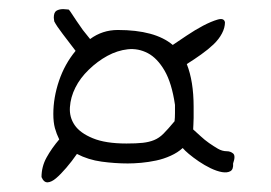

<svg xmlns="http://www.w3.org/2000/svg" viewBox="-20 -461 582 413"><path d="M94.7 -215.8Q94.7 -251 106.9 -287.1Q119.1 -323.2 142.6 -351.6Q127.9 -371.1 114.7 -388.2Q101.6 -405.3 96.7 -415Q96.7 -416 96.2 -418.9Q95.7 -421.9 95.7 -422.9Q95.7 -434.6 101.6 -438Q107.4 -441.4 116.2 -441.4Q118.2 -441.4 122.6 -440.9Q127 -440.4 127.9 -440.4Q129.9 -438.5 134.3 -431.6Q138.7 -424.8 145 -415.5Q151.4 -406.2 158.2 -396.5L173.8 -377Q200.2 -396.5 233.4 -396.5Q313.5 -396.5 351.6 -364.3Q363.3 -372.1 381.3 -384.3Q399.4 -396.5 417 -405.8Q434.6 -415 448.2 -418.9Q461.9 -422.9 463.9 -413.1Q463.9 -401.4 457.5 -389.2Q451.2 -377 439.5 -365.7Q427.7 -354.5 412.6 -343.8Q397.5 -333 381.8 -323.2Q396.5 -286.1 396.5 -231.4Q396.5 -228.5 396.5 -221.7Q396.5 -214.8 396.5 -207.5Q396.5 -200.2 396 -192.9Q395.5 -185.5 395.5 -182.6Q403.3 -175.8 411.6 -168Q419.9 -160.2 429.7 -153.3Q439.5 -146.5 448.7 -141.1Q458 -135.7 467.8 -135.7Q475.6 -135.7 481.4 -130.9Q487.3 -126 481.4 -109.4Q482.4 -96.7 475.6 -92.8Q468.8 -88.9 457.5 -90.8Q446.3 -92.8 433.1 -99.1Q419.9 -105.5 407.7 -113.8Q395.5 -122.1 386.2 -129.9Q377 -137.7 373 -142.6Q362.3 -132.8 347.2 -126Q332 -119.1 315.9 -115.7Q299.8 -112.3 283.7 -110.8Q267.6 -109.4 254.9 -109.4Q227.5 -109.4 198.7 -113.3Q169.9 -117.2 145.5 -129.9Q134.8 -114.3 122.6 -100.1Q110.4 -85.9 100.6 -77.6Q90.8 -69.3 82.5 -68.8Q74.2 -68.4 69.3 -80.1Q69.3 -102.5 80.1 -122.1Q90.8 -141.6 107.4 -161.1Q101.6 -172.9 98.1 -185.5Q94.7 -198.2 94.7 -215.8ZM356.4 -235.4Q349.6 -282.2 334 -309.1Q318.4 -335.9 297.9 -346.7Q277.3 -357.4 254.9 -355Q232.4 -352.5 210.9 -340.8Q189.5 -329.1 170.9 -311Q152.3 -293 142.1 -272.5Q131.8 -252 130.4 -230.5Q128.9 -209 140.6 -191.9Q152.3 -174.8 179.7 -163.6Q207 -152.3 252 -152.3Q273.4 -152.3 287.1 -153.8Q300.8 -155.3 311.5 -159.7Q322.3 -164.1 331.5 -173.3Q340.8 -182.6 355.5 -200.2Q356.4 -208 356.4 -217.8Z"/></svg>

Font: Swanky and Moo Moo
Style: Regular
Weight: 400
Designer: Kimberly Geswein
Foundry: Kimberly Geswein
Version: Version 1.002 2001